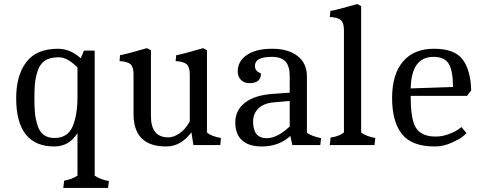

<svg xmlns="http://www.w3.org/2000/svg" viewBox="-20 -717 2386 949"><path d="M249 7Q60 7 60 -232Q60 -344 110 -410Q160 -476 267 -476Q327 -476 379 -429L395 -467H448V151Q473 169 518 178L514 212H293L297 176Q337 169 363 151V-59Q321 7 249 7ZM166 -96Q185 -35 249.5 -35Q314 -35 338.5 -91Q363 -147 363 -240V-383Q314 -434 270 -434Q226 -434 201 -416.5Q176 -399 165.5 -364.5Q155 -330 152.5 -302.5Q150 -275 150 -231Q150 -187 153 -157Q156 -127 166 -96Z M801 7Q640 7 640 -154V-349Q640 -386 625 -399.5Q610 -413 571 -415L573 -444Q607 -450 706 -479L726 -469V-143Q726 -38 812 -38Q838 -38 867 -57.5Q896 -77 918 -117V-349Q918 -386 902.5 -399.5Q887 -413 848 -415L851 -444Q885 -450 984 -479L1003 -469V-62Q1025 -43 1072 -35L1069 0H936L926 -63Q874 7 801 7Z M1273 7Q1211 7 1177 -23Q1143 -53 1143 -112.5Q1143 -172 1191 -209.5Q1239 -247 1330 -253L1412 -259V-340Q1412 -390 1391 -413Q1370 -436 1323 -436Q1240 -436 1240 -391Q1240 -365 1270 -354Q1270 -306 1213 -306Q1187 -306 1171 -322Q1155 -338 1155 -364Q1155 -415 1200.5 -445.5Q1246 -476 1325.5 -476Q1405 -476 1451 -440Q1497 -404 1497 -340V-61Q1520 -44 1567 -34L1563 0H1425L1415 -45Q1359 7 1273 7ZM1231 -116Q1231 -34 1298 -34Q1351 -34 1412 -92V-218L1332 -211Q1285 -207 1258 -181.5Q1231 -156 1231 -116Z M1680 -567Q1680 -604 1665 -617.5Q1650 -631 1610 -633L1613 -663Q1649 -669 1746 -697L1765 -687V-62Q1790 -43 1835 -35L1831 0H1610L1614 -37Q1656 -43 1680 -62Z M2010 -243V-238Q2010 -116 2041 -78Q2070 -42 2133 -42Q2166 -42 2198 -54Q2230 -66 2246 -78L2261 -89L2286 -59Q2279 -52 2266 -41Q2253 -30 2212 -11.5Q2171 7 2129 7Q2015 7 1966.5 -54.5Q1918 -116 1918 -232.5Q1918 -349 1971.5 -412.5Q2025 -476 2125.5 -476Q2226 -476 2266 -424Q2306 -372 2309 -270L2288 -243ZM2123 -436Q2013 -436 2010 -280L2219 -287Q2219 -366 2198.5 -401Q2178 -436 2123 -436Z"/></svg>

Font: Caladea
Style: Regular
Weight: 400
Designer: Carolina Giovagnoli and Andres Torresi
Foundry: Carolina Giovagnoli and Andres Torresi
Version: Version 1.002